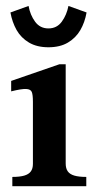

<svg xmlns="http://www.w3.org/2000/svg" viewBox="-20 -642 340 662"><path d="M93.5 -77V-291.5Q93.5 -315.5 89.5 -325Q85.5 -334.5 70 -335.2Q54.5 -336 18.5 -327V-363L185 -420.5H206.5V-78.5Q206.5 -61 213.8 -51Q221 -41 236.5 -36.5Q252 -32 277.5 -32V0H22.5V-32Q48 -32 63.5 -36.5Q79 -41 86.2 -50.8Q93.5 -60.5 93.5 -77ZM147 -479Q107.5 -479 80 -495.2Q52.5 -511.5 37.2 -538.5Q22 -565.5 16 -599L78.5 -621.5Q84 -590.5 101 -567.2Q118 -544 147 -544Q176 -544 193 -567.2Q210 -590.5 216 -621.5L278.5 -599Q272.5 -565 257 -538.2Q241.5 -511.5 214.2 -495.2Q187 -479 147 -479Z"/></svg>

Font: Didactic
Style: Regular
Weight: 400
Designer: Tyler Finck
Foundry: Etcetera Type Co
Version: Version 3.007;FEAKit 1.0